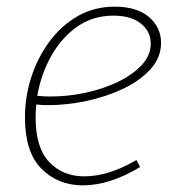

<svg xmlns="http://www.w3.org/2000/svg" viewBox="-20 -550 530 577"><path d="M229 7Q154 7 104.5 -43Q55 -93 55 -197Q55 -259 74 -318Q93 -377 128.5 -425Q164 -473 213.5 -501.5Q263 -530 325 -530Q391 -530 427.5 -499Q464 -468 464 -421Q464 -378 433.5 -343.5Q403 -309 352.5 -284.5Q302 -260 242 -247Q182 -234 124 -234Q114 -234 105.5 -234.5Q97 -235 89 -236Q87 -216 87 -197Q87 -106 128 -63Q169 -20 233 -20Q306 -20 390 -69L401 -48Q310 7 229 7ZM321 -503Q259 -503 211.5 -469.5Q164 -436 133.5 -381Q103 -326 92 -262Q112 -260 133 -260Q183 -260 235.5 -271Q288 -282 332.5 -303Q377 -324 405 -353.5Q433 -383 433 -419Q433 -456 403 -479.5Q373 -503 321 -503Z"/></svg>

Font: Bitter ExtraLight
Style: Italic
Weight: 200
Italic angle: -9°
Designer: Sol Matas, and Bitter project Authors
Foundry: Sol Matas
Version: Version 2.001